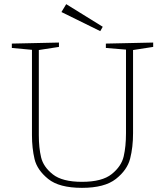

<svg xmlns="http://www.w3.org/2000/svg" viewBox="-20 -898 794 925"><path d="M718 -693V-672L621 -657V-256Q621 -189 607 -134Q593 -79 538.5 -36Q484 7 375 7Q265 7 212 -36Q159 -79 146.5 -131.5Q134 -184 134 -247V-658L37 -667V-688L264 -693V-672L167 -657V-247Q167 -186 178 -140Q189 -94 234.5 -58Q280 -22 375 -22Q472 -22 518.5 -59.5Q565 -97 576 -145Q587 -193 587 -256V-659L490 -667V-688ZM475 -769 463 -748 276 -840 299 -878Z"/></svg>

Font: Bitter Pro ExtraLight
Style: Regular
Weight: 275
Designer: Sol Matas, and Bitter project Authors
Foundry: Sol Matas
Version: Version 1.010